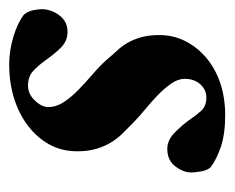

<svg xmlns="http://www.w3.org/2000/svg" viewBox="-66 -426 499 408"><g transform="rotate(90 183.0 -222.5)"><path d="M224 -452Q264 -452 291 -443Q318 -434 335 -421Q342 -413 344 -399.5Q346 -386 346 -380Q346 -363 333 -346Q320 -329 296 -329Q277 -329 261 -345Q245 -361 235 -375Q225 -390 215 -401Q205 -412 187 -412Q170 -412 158.5 -399Q147 -386 147 -366Q147 -352 157 -337.5Q167 -323 181.5 -309Q196 -295 213 -281Q230 -267 244 -253Q253 -244 263 -234Q273 -224 281.5 -210.5Q290 -197 295.5 -179Q301 -161 301 -138Q301 -104 286 -77.5Q271 -51 245.5 -32Q220 -13 187 -3Q154 7 117 7Q87 7 57.5 -2Q28 -11 11 -24Q4 -32 1.5 -43Q-1 -54 -1 -62Q-1 -82 12 -99.5Q25 -117 47 -117Q66 -117 79.5 -104Q93 -91 107 -71Q120 -53 131.5 -43Q143 -33 162 -33Q179 -33 193 -47.5Q207 -62 207 -76Q207 -93 196.5 -109Q186 -125 170 -140.5Q154 -156 136 -171.5Q118 -187 104 -203Q95 -214 86 -223.5Q77 -233 70 -245.5Q63 -258 58.5 -274Q54 -290 54 -312Q54 -342 67 -367.5Q80 -393 102.5 -412Q125 -431 156 -441.5Q187 -452 224 -452Z"/></g></svg>

Font: Vermiglione
Style: Bold Italic
Weight: 700
Italic angle: -11°
Version: Version 1.000